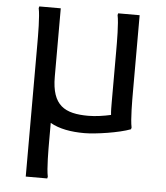

<svg xmlns="http://www.w3.org/2000/svg" viewBox="-54 -592 753 873"><g transform="rotate(5 322.0 -156.0)"><path d="M548 -196V-544H450L448 -536C456 -500 456 -412 456 -372V-140C456 -119 456 -98 458 -81C427 -74 389 -68 355 -68C248 -68 188 -100 188 -232V-544H90L88 -536C96 -500 96 -412 96 -372V232H194L196 224C188 188 188 100 188 60V-21C230 3 284 12 344 12C396 12 502 -4 554 -24L556 -32C548 -68 548 -156 548 -196Z"/></g></svg>

Font: Kufam Arabic Latin Roman Normal
Style: Regular
Weight: 400
Designer: Wael Morcos & Artur Schmal
Version: Version 1.200;PS 001.200;hotconv 1.0.88;makeotf.lib2.5.64775